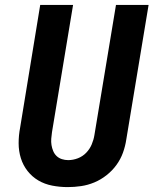

<svg xmlns="http://www.w3.org/2000/svg" viewBox="-20 -755 640 783"><path d="M256 8Q224 8 193 2Q162 -4 136.5 -19Q111 -34 92.5 -57.5Q74 -81 65 -110Q56 -139 56 -171Q56 -203 62 -234L144 -735H278L192 -216Q190 -203 189 -189.5Q188 -176 190 -163.5Q192 -151 197 -139Q202 -127 211 -118.5Q220 -110 232.5 -106Q245 -102 258 -102Q278 -102 297.5 -109.5Q317 -117 331.5 -132Q346 -147 354 -166Q362 -185 365 -204L453 -735H586L495 -186Q491 -159 481.5 -132.5Q472 -106 455 -82.5Q438 -59 414.5 -40.5Q391 -22 364.5 -11Q338 0 310.5 4Q283 8 256 8Z"/></svg>

Font: Iosevka Curly XBdEx
Style: Italic
Weight: 800
Width: 7
Italic angle: -9°
Monospace: yes
Designer: Belleve Invis
Foundry: Belleve Invis
Version: Version 11.1.0; ttfautohint (v1.8.3)